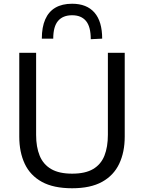

<svg xmlns="http://www.w3.org/2000/svg" viewBox="-20 -995 770 1026"><path d="M365.5 11Q266 11 203.8 -23.2Q141.5 -57.5 112.2 -119.8Q83 -182 83 -265Q83 -286 83 -319.2Q83 -352.5 83 -393Q83 -433.5 83 -474.5Q83 -542 83 -597.8Q83 -653.5 83 -713H173Q173 -653.5 173 -597.8Q173 -542 173 -474.5V-274Q173 -209.5 192 -163Q211 -116.5 253.2 -91.8Q295.5 -67 365.5 -67Q436 -67 477.8 -91.8Q519.5 -116.5 538 -163Q556.5 -209.5 556.5 -275V-474.5Q556.5 -542 556.5 -597.8Q556.5 -653.5 556.5 -713H646.5Q646.5 -653.5 646.5 -597.8Q646.5 -542 646.5 -474.5Q646.5 -433.5 646.5 -392.8Q646.5 -352 646.5 -318.5Q646.5 -285 646.5 -265Q646.5 -182 617 -119.8Q587.5 -57.5 525.5 -23.2Q463.5 11 365.5 11ZM465 -785.5Q465 -852.5 439.5 -883Q414 -913.5 365.5 -913.5Q316 -913.5 290.2 -883.2Q264.5 -853 264.5 -788.5H203.5Q203.5 -850 221.8 -891.5Q240 -933 276 -954Q312 -975 365.5 -975Q443.5 -975 484.8 -927.8Q526 -880.5 526 -788.5Z"/></svg>

Font: Commissioner Thin
Style: Regular
Weight: 400
Version: Version 1.000